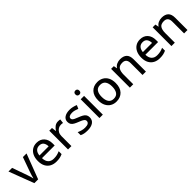

<svg xmlns="http://www.w3.org/2000/svg" viewBox="391 -2312 3893 3893"><g transform="rotate(-45 2337.5 -365.5)"><path d="M204 0 0 -538H104L216 -222Q228 -190 240 -150Q252 -110 256 -85H260Q265 -110 277.5 -150.5Q290 -191 301 -222L414 -538H518L313 0Z M812 -548Q916 -548 976 -482Q1036 -416 1036 -305V-249H672Q674 -162 717 -116.5Q760 -71 837 -71Q889 -71 929 -80.5Q969 -90 1011 -109V-26Q970 -7 929.5 1.5Q889 10 833 10Q756 10 697 -21Q638 -52 604.5 -113.5Q571 -175 571 -265Q571 -354 601.5 -417Q632 -480 686 -514Q740 -548 812 -548ZM811 -470Q751 -470 715.5 -431.5Q680 -393 674 -323H937Q936 -389 906 -429.5Q876 -470 811 -470Z M1429 -548Q1443 -548 1460 -546.5Q1477 -545 1489 -542L1478 -452Q1451 -458 1423 -458Q1382 -458 1346.5 -437Q1311 -416 1289 -377Q1267 -338 1267 -285V0H1170V-538H1248L1260 -441H1265Q1290 -484 1331.5 -516Q1373 -548 1429 -548Z M1943 -150Q1943 -71 1885 -30.5Q1827 10 1726 10Q1670 10 1629 1.5Q1588 -7 1556 -24V-110Q1590 -94 1636 -80.5Q1682 -67 1728 -67Q1792 -67 1820 -87Q1848 -107 1848 -141Q1848 -160 1837.5 -175Q1827 -190 1799 -206Q1771 -222 1718 -242Q1666 -262 1629.5 -282.5Q1593 -303 1574 -331.5Q1555 -360 1555 -404Q1555 -473 1611 -510.5Q1667 -548 1758 -548Q1808 -548 1850.5 -538Q1893 -528 1933 -510L1900 -435Q1866 -449 1829 -459.5Q1792 -470 1753 -470Q1702 -470 1675.5 -453.5Q1649 -437 1649 -409Q1649 -388 1661.5 -373.5Q1674 -359 1703 -344.5Q1732 -330 1783 -311Q1834 -292 1869.5 -271.5Q1905 -251 1924 -222.5Q1943 -194 1943 -150Z M2121 -741Q2143 -741 2159.5 -727Q2176 -713 2176 -682Q2176 -651 2159.5 -637Q2143 -623 2121 -623Q2097 -623 2080.5 -637Q2064 -651 2064 -682Q2064 -713 2080.5 -727Q2097 -741 2121 -741ZM2168 -538V0H2071V-538Z M2807 -270Q2807 -136 2738.5 -63Q2670 10 2554 10Q2482 10 2426 -22.5Q2370 -55 2337.5 -117.5Q2305 -180 2305 -270Q2305 -403 2372.5 -475.5Q2440 -548 2557 -548Q2630 -548 2686.5 -515.5Q2743 -483 2775 -421Q2807 -359 2807 -270ZM2406 -270Q2406 -177 2442 -123.5Q2478 -70 2556 -70Q2634 -70 2670 -123.5Q2706 -177 2706 -270Q2706 -363 2669.5 -414.5Q2633 -466 2555 -466Q2477 -466 2441.5 -414.5Q2406 -363 2406 -270Z M3209 -548Q3304 -548 3353.5 -501Q3403 -454 3403 -350V0H3306V-339Q3306 -467 3191 -467Q3105 -467 3072.5 -417Q3040 -367 3040 -275V0H2943V-538H3021L3035 -465H3040Q3066 -507 3112 -527.5Q3158 -548 3209 -548Z M3777 -548Q3881 -548 3941 -482Q4001 -416 4001 -305V-249H3637Q3639 -162 3682 -116.5Q3725 -71 3802 -71Q3854 -71 3894 -80.5Q3934 -90 3976 -109V-26Q3935 -7 3894.5 1.5Q3854 10 3798 10Q3721 10 3662 -21Q3603 -52 3569.5 -113.5Q3536 -175 3536 -265Q3536 -354 3566.5 -417Q3597 -480 3651 -514Q3705 -548 3777 -548ZM3776 -470Q3716 -470 3680.5 -431.5Q3645 -393 3639 -323H3902Q3901 -389 3871 -429.5Q3841 -470 3776 -470Z M4401 -548Q4496 -548 4545.5 -501Q4595 -454 4595 -350V0H4498V-339Q4498 -467 4383 -467Q4297 -467 4264.5 -417Q4232 -367 4232 -275V0H4135V-538H4213L4227 -465H4232Q4258 -507 4304 -527.5Q4350 -548 4401 -548Z"/></g></svg>

Font: Noto Sans Kayah Li Medium
Style: Regular
Weight: 500
Designer: Monotype Design Team, Sérgio Martins
Foundry: Monotype Imaging Inc.
Version: Version 2.002; ttfautohint (v1.8.4.7-5d5b)